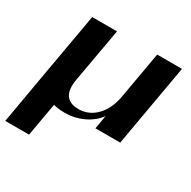

<svg xmlns="http://www.w3.org/2000/svg" viewBox="-176 -642 990 993"><g transform="rotate(30 319.0 -145.0)"><path d="M635 -490 549 0H401L415 -81Q385 -39 333 -14.5Q281 10 222 10Q187 10 155 2L120 200H-22L42 -167L44 -178L99 -490H247L190 -169Q186 -150 186 -129Q186 -86 208.5 -64Q231 -42 274 -42Q336 -42 380.5 -88Q425 -134 438 -212L487 -490Z"/></g></svg>

Font: Fahkwang
Style: Bold Italic
Weight: 700
Italic angle: -10°
Designer: Suppakit Chalermlarp | Katatrad Co.,Ltd.
Foundry: Cadson Demak Co.,Ltd.
Version: Version 1.000; ttfautohint (v1.6)